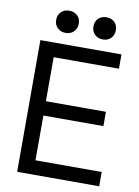

<svg xmlns="http://www.w3.org/2000/svg" viewBox="-95 -941 730 1005"><g transform="rotate(10 269.5 -439.0)"><path d="M68 0V-700H499V-624H152V-390H471V-314H152V-76H504V0ZM329 -819Q329 -846 346 -862Q363 -878 389 -878Q415 -878 431.5 -862Q448 -846 448 -819Q448 -793 431.5 -776.5Q415 -760 389 -760Q363 -760 346 -776.5Q329 -793 329 -819ZM131 -819Q131 -846 148 -862Q165 -878 191 -878Q217 -878 234 -862Q251 -846 251 -819Q251 -793 234 -776.5Q217 -760 191 -760Q165 -760 148 -776.5Q131 -793 131 -819Z"/></g></svg>

Font: Space Grotesk Frontify
Style: Regular
Weight: 400
Designer: Florian Karsten
Version: Version 2.000